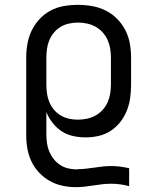

<svg xmlns="http://www.w3.org/2000/svg" viewBox="-20 -558 640 791"><path d="M291 213Q264 213 236.5 207Q209 201 185 187.5Q161 174 141.5 153.5Q122 133 110 108Q98 83 93 55.5Q88 28 88 0V-320Q88 -349 93 -377.5Q98 -406 110.5 -432Q123 -458 143 -479.5Q163 -501 188.5 -514.5Q214 -528 243 -533Q272 -538 301 -538Q330 -538 359 -533Q388 -528 414.5 -515Q441 -502 462 -481Q483 -460 496.5 -433.5Q510 -407 515 -378Q520 -349 520 -320V-210Q520 -183 516.5 -156Q513 -129 503 -103.5Q493 -78 476 -56Q459 -34 436 -19Q413 -4 386.5 2Q360 8 332 8Q307 8 281.5 2.5Q256 -3 234.5 -17Q213 -31 197 -51.5Q181 -72 171 -96V-5Q171 13 173.5 31.5Q176 50 183 66.5Q190 83 201.5 97.5Q213 112 228.5 122Q244 132 262 136Q280 140 298 140Q298 140 298 139.5Q298 139 299 139Q316 139 333.5 137Q351 135 368.5 132.5Q386 130 403.5 128Q421 126 439 126Q457 126 475.5 128.5Q494 131 512 135V209Q494 204 475.5 201.5Q457 199 439 199Q420 199 401.5 201Q383 203 365 206Q347 209 328.5 211Q310 213 291 213ZM301 -65Q320 -65 338.5 -69Q357 -73 373.5 -82Q390 -91 403 -105.5Q416 -120 423.5 -137Q431 -154 434 -172.5Q437 -191 437 -210V-320Q437 -339 434 -357.5Q431 -376 423.5 -393Q416 -410 403 -424.5Q390 -439 373.5 -448Q357 -457 338.5 -461Q320 -465 301 -465Q283 -465 264.5 -461Q246 -457 230 -447.5Q214 -438 202 -423.5Q190 -409 183 -392Q176 -375 173.5 -356.5Q171 -338 171 -320V-210Q171 -192 173.5 -173.5Q176 -155 183 -138Q190 -121 202 -106.5Q214 -92 230 -82.5Q246 -73 264 -69Q282 -65 301 -65Z"/></svg>

Font: Iosevka Mono
Style: Regular
Weight: 400
Designer: Belleve Invis
Foundry: Belleve Invis
Version: Version 11.1.1